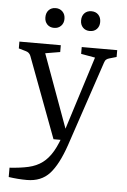

<svg xmlns="http://www.w3.org/2000/svg" viewBox="-54 -613 558 841"><g transform="rotate(5 225.0 -192.5)"><path d="M16 141Q64 138 99 130Q134 122 159.5 103Q185 84 204.5 50.5Q224 17 241 -37L347 -372L285 -383V-413H441V-383L410 -374Q402 -372 396.5 -367.5Q391 -363 388 -353L263 19Q233 107 196 147.5Q159 188 96 188Q77 188 57 186.5Q37 185 16 182ZM252 0H197L64 -355Q58 -370 42 -374L11 -383V-413H193V-383L128 -372L259 -13ZM199 -529Q199 -510 187 -498Q175 -486 157 -486Q138 -486 126.5 -498Q115 -510 115 -529Q115 -549 126.5 -561Q138 -573 157 -573Q175 -573 187 -561Q199 -549 199 -529ZM356 -529Q356 -510 344.5 -498Q333 -486 314 -486Q295 -486 283.5 -498Q272 -510 272 -529Q272 -549 283.5 -561Q295 -573 314 -573Q333 -573 344.5 -561Q356 -549 356 -529Z"/></g></svg>

Font: Rasa Light
Style: Regular
Weight: 300
Designer: Anna Giedrys (Yrsa+Rasa design), David Brezina (Yrsa art-direction, Rasa art-direction, design)
Foundry: Rosetta Type Foundry
Version: Version 2.004